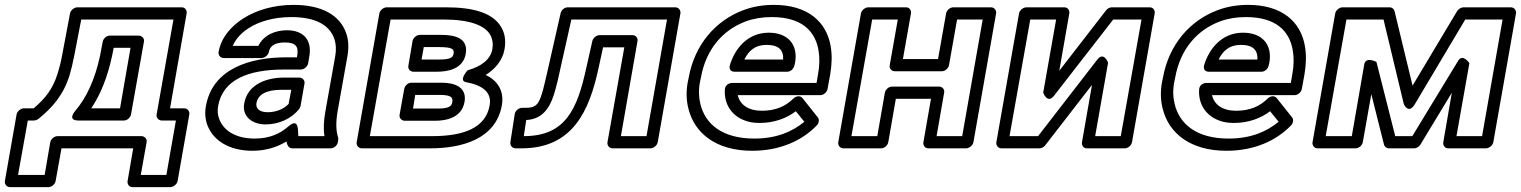

<svg xmlns="http://www.w3.org/2000/svg" viewBox="-20 -583 6235 787"><path d="M138 -96C195 -142 240 -194 265 -274C272 -297 278 -323 284 -353L313 -503H691L622 -114C619 -99 632 -89 643 -89H701L662 134H557L581 0C584 -15 571 -25 560 -25H216C201 -25 188 -11 186 0L163 134H54L94 -89H119C126 -89 134 -93 138 -96ZM118 -139H78C67 -139 51 -129 48 -114L0 159C-2 170 6 184 21 184H179C190 184 205 174 208 159L232 25H526L503 159C501 170 508 184 523 184H678C689 184 705 174 708 159L756 -114C758 -125 750 -139 735 -139H677L745 -528C747 -539 740 -553 725 -553H297C285 -553 270 -542 267 -528L234 -353C229 -325 222 -301 216 -281C196 -217 165 -179 118 -139ZM439 -352 446 -387H515L472 -139H354C393 -197 421 -269 439 -352ZM390 -354C369 -257 335 -183 288 -128C288 -128 253 -89 302 -89H488C503 -89 515 -103 517 -114L570 -412C573 -427 560 -437 549 -437H430C416 -437 403 -424 401 -412Z M1314 -128C1307 -89 1305 -55 1310 -25H1203C1200 -40 1209 -106 1161 -64C1129 -36 1086 -15 1024 -15C942 -15 894 -51 878 -97C872 -113 871 -129 874 -148C893 -257 998 -298 1144 -298H1213C1228 -298 1241 -312 1243 -323L1248 -353C1259 -417 1226 -459 1156 -459C1109 -459 1061 -440 1039 -395H934C947 -425 971 -450 1000 -468C1042 -495 1102 -513 1174 -513C1276 -513 1332 -479 1351 -422C1357 -403 1359 -379 1354 -352ZM1178 25H1336C1347 25 1362 15 1365 0L1366 -8C1367 -12 1367 -16 1366 -19C1357 -47 1356 -81 1364 -128L1404 -352C1410 -386 1409 -417 1400 -444C1374 -523 1296 -563 1183 -563C1103 -563 1032 -542 978 -508C934 -480 887 -434 876 -370C874 -359 882 -345 897 -345H1052C1063 -345 1079 -355 1082 -370C1086 -393 1105 -409 1147 -409C1193 -409 1205 -392 1198 -353L1197 -348H1153C1005 -348 851 -302 824 -148C819 -122 821 -96 829 -73C852 -8 918 35 1015 35C1070 35 1116 20 1154 -3C1157 9 1161 25 1178 25ZM981 -159C971 -103 1017 -73 1068 -73C1125 -73 1176 -98 1206 -136C1209 -140 1211 -145 1212 -149L1228 -240C1231 -255 1218 -265 1207 -265H1144C1075 -265 995 -239 981 -159ZM1031 -159C1037 -196 1071 -215 1135 -215H1174L1163 -157C1146 -139 1116 -123 1077 -123C1042 -123 1028 -140 1031 -159Z M1998 -381C1990 -338 1951 -310 1897 -295C1897 -295 1857 -252 1891 -246C1956 -234 1997 -206 1987 -151C1971 -59 1881 -25 1752 -25H1496L1581 -503H1799C1902 -503 1973 -480 1993 -433C1999 -419 2002 -402 1998 -381ZM2048 -381C2053 -410 2051 -436 2041 -459C2009 -533 1914 -553 1808 -553H1565C1554 -553 1538 -543 1535 -528L1442 0C1440 11 1448 25 1463 25H1743C1872 25 2012 -12 2037 -151C2048 -214 2016 -254 1971 -276C2007 -298 2040 -334 2048 -381ZM1884 -165C1895 -226 1843 -244 1791 -244H1666C1651 -244 1639 -230 1637 -219L1618 -113C1615 -98 1628 -88 1639 -88H1763C1812 -88 1873 -102 1884 -165ZM1834 -165C1831 -147 1821 -138 1772 -138H1673L1682 -194H1782C1830 -194 1837 -183 1834 -165ZM1889 -362C1901 -430 1839 -440 1788 -440H1701C1686 -440 1673 -426 1671 -415L1654 -314C1651 -299 1663 -289 1674 -289H1770C1816 -289 1878 -300 1889 -362ZM1839 -362C1836 -348 1828 -339 1779 -339H1708L1717 -390H1779C1834 -390 1843 -382 1839 -362Z M2714 -503 2630 -25H2525L2593 -414C2596 -429 2584 -439 2573 -439H2438C2424 -439 2411 -427 2408 -415L2383 -304C2346 -135 2298 -25 2127 -25C2130 -46 2134 -70 2137 -91C2216 -95 2241 -160 2256 -214C2263 -238 2270 -268 2277 -302L2322 -503ZM2769 -528C2771 -539 2763 -553 2748 -553H2307C2295 -553 2281 -543 2278 -529L2227 -304C2219 -270 2213 -242 2207 -219C2191 -161 2182 -141 2136 -141H2120C2106 -141 2092 -129 2090 -116L2072 0C2070 12 2079 25 2093 25H2118C2330 25 2396 -132 2433 -302L2452 -389H2539L2470 0C2468 11 2476 25 2491 25H2646C2657 25 2673 15 2676 0Z M3277 -84C3228 -43 3162 -15 3072 -15C2941 -15 2871 -74 2851 -156C2844 -184 2843 -214 2849 -246L2853 -265C2874 -382 2943 -460 3036 -495C3068 -507 3104 -513 3143 -513C3264 -513 3321 -458 3335 -377C3340 -348 3340 -315 3333 -278L3327 -243H2981C2971 -243 2952 -237 2951 -215C2948 -152 2982 -108 3033 -89C3051 -82 3071 -79 3094 -79C3153 -79 3204 -98 3242 -127ZM3004 -193H3343C3354 -193 3369 -203 3372 -218L3383 -278C3390 -320 3391 -358 3385 -393C3368 -494 3291 -563 3152 -563C3108 -563 3065 -556 3026 -541C2912 -498 2827 -399 2803 -265L2799 -246C2792 -208 2793 -171 2802 -137C2827 -36 2916 35 3063 35C3177 35 3267 -6 3328 -69C3336 -77 3340 -93 3332 -102L3270 -180C3258 -195 3240 -187 3232 -179C3202 -149 3161 -129 3103 -129C3047 -129 3013 -154 3004 -193ZM3239 -326C3252 -400 3210 -449 3131 -449C3043 -449 2992 -382 2972 -317C2969 -307 2969 -289 2991 -289H3207C3222 -289 3234 -303 3236 -314ZM3190 -339H3031C3049 -375 3075 -399 3122 -399C3173 -399 3192 -377 3190 -339Z M3924 -25H3819L3850 -203C3853 -218 3841 -228 3830 -228H3636C3621 -228 3609 -214 3607 -203L3576 -25H3470L3555 -503H3660L3627 -316C3624 -301 3636 -291 3647 -291H3841C3856 -291 3868 -305 3870 -316L3903 -503H4008ZM3940 25C3951 25 3967 15 3970 0L4063 -528C4065 -539 4057 -553 4042 -553H3887C3876 -553 3861 -543 3858 -528L3825 -341H3681L3714 -528C3716 -539 3709 -553 3694 -553H3539C3528 -553 3512 -543 3509 -528L3416 0C3414 11 3422 25 3437 25H3592C3603 25 3618 15 3621 0L3652 -178H3796L3765 0C3763 11 3770 25 3785 25Z M4543 -503H4659L4574 -25H4469L4522 -326C4522 -326 4505 -373 4478 -339L4235 -25H4118L4203 -503H4309L4256 -203C4256 -203 4273 -156 4300 -190ZM4537 -553C4530 -553 4520 -549 4514 -541L4322 -293L4363 -528C4365 -539 4358 -553 4343 -553H4187C4176 -553 4160 -543 4157 -528L4064 0C4062 11 4070 25 4085 25H4241C4248 25 4258 21 4264 13L4456 -235L4415 0C4413 11 4420 25 4435 25H4591C4602 25 4617 15 4620 0L4713 -528C4715 -539 4708 -553 4693 -553Z M5221 -84C5172 -43 5106 -15 5016 -15C4885 -15 4815 -74 4795 -156C4788 -184 4787 -214 4793 -246L4797 -265C4818 -382 4887 -460 4980 -495C5012 -507 5048 -513 5087 -513C5208 -513 5265 -458 5279 -377C5284 -348 5284 -315 5277 -278L5271 -243H4925C4915 -243 4896 -237 4895 -215C4892 -152 4926 -108 4977 -89C4995 -82 5015 -79 5038 -79C5097 -79 5148 -98 5186 -127ZM4948 -193H5287C5298 -193 5313 -203 5316 -218L5327 -278C5334 -320 5335 -358 5329 -393C5312 -494 5235 -563 5096 -563C5052 -563 5009 -556 4970 -541C4856 -498 4771 -399 4747 -265L4743 -246C4736 -208 4737 -171 4746 -137C4771 -36 4860 35 5007 35C5121 35 5211 -6 5272 -69C5280 -77 5284 -93 5276 -102L5214 -180C5202 -195 5184 -187 5176 -179C5146 -149 5105 -129 5047 -129C4991 -129 4957 -154 4948 -193ZM5183 -326C5196 -400 5154 -449 5075 -449C4987 -449 4936 -382 4916 -317C4913 -307 4913 -289 4935 -289H5151C5166 -289 5178 -303 5180 -314ZM5134 -339H4975C4993 -375 5019 -399 5066 -399C5117 -399 5136 -377 5134 -339Z M5780 -157 5986 -503H6139L6055 -25H5950L6003 -324C6003 -324 5976 -365 5957 -334L5769 -25H5699L5622 -329C5622 -329 5578 -353 5572 -319L5521 -25H5414L5499 -503H5651L5734 -157C5734 -157 5753 -111 5780 -157ZM5770 -232 5696 -538C5694 -546 5686 -553 5676 -553H5483C5472 -553 5456 -543 5453 -528L5360 0C5358 11 5366 25 5381 25H5537C5548 25 5563 15 5566 0L5601 -197L5653 10C5655 18 5663 25 5673 25H5777C5786 25 5796 19 5802 10L5931 -203L5896 0C5894 11 5901 25 5916 25H6071C6082 25 6098 15 6101 0L6194 -528C6196 -539 6188 -553 6173 -553H5979C5970 -553 5959 -547 5953 -538Z"/></svg>

Font: Asimov
Style: WidOuIt
Weight: 500
Designer: Google
Version: Version 2.000980; 2014